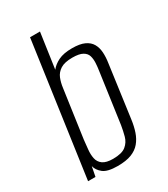

<svg xmlns="http://www.w3.org/2000/svg" viewBox="-162 -705 687 787"><g transform="rotate(-30 181.0 -311.5)"><path d="M159 7Q111 7 91 -9Q71 -25 66 -46L57 0H22L111 -630H158L134 -463Q148 -481 172.5 -493Q197 -505 237 -505Q274 -505 295.5 -495Q317 -485 327 -467.5Q337 -450 338.5 -427Q340 -404 336 -378L302 -130Q298 -100 289.5 -75Q281 -50 265.5 -31.5Q250 -13 224.5 -3Q199 7 159 7ZM157 -28Q199 -28 218 -43.5Q237 -59 243.5 -83Q250 -107 254 -132L287 -367Q290 -386 291 -404.5Q292 -423 287.5 -438Q283 -453 267 -462Q251 -471 219 -471Q182 -471 162.5 -458.5Q143 -446 135 -426Q127 -406 124 -382L92 -156Q90 -135 87.5 -112.5Q85 -90 89 -70.5Q93 -51 109 -39.5Q125 -28 157 -28Z"/></g></svg>

Font: Alumni Sans Thin Light
Style: Italic
Weight: 300
Italic angle: -8°
Version: Version 1.016